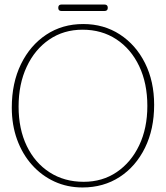

<svg xmlns="http://www.w3.org/2000/svg" viewBox="-20 -815 732 847"><path d="M347 -709Q438 -709 508.8 -663Q579.5 -617 619.8 -536.5Q660 -456 660 -352.5Q660 -245 619.5 -162.8Q579 -80.5 507.8 -34.2Q436.5 12 344 12Q277 12 220 -14.2Q163 -40.5 120.8 -88Q78.5 -135.5 55.2 -199.8Q32 -264 32 -340Q32 -449 72.5 -532Q113 -615 184 -662Q255 -709 347 -709ZM630 -347.5Q630 -447.5 594 -523.2Q558 -599 493.5 -641.5Q429 -684 344 -684Q261 -684 197.2 -640.5Q133.5 -597 97.8 -520.5Q62 -444 62 -345Q62 -246 98 -171.2Q134 -96.5 198.8 -54.8Q263.5 -13 349 -13Q432 -13 495.2 -56Q558.5 -99 594.2 -174.2Q630 -249.5 630 -347.5ZM237 -780.5Q237 -795 251 -795H441Q455.5 -795 455.5 -780.5Q455.5 -766.5 441 -766.5H251Q237 -766.5 237 -780.5Z"/></svg>

Font: Fraunces 144pt SuperSoft Thin
Style: Regular
Weight: 100
Version: Version 1.000;[0bf87f6ff]